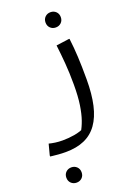

<svg xmlns="http://www.w3.org/2000/svg" viewBox="-255 -726 899 1278"><g transform="rotate(-20 194.0 -87.0)"><path d="M-32 168Q-13 173 11.5 176.5Q36 180 64 180Q105 180 147 173Q189 166 225 148L194 172Q213 141 227.5 99.5Q242 58 251 -1Q260 -60 260 -144Q260 -225 254.5 -294Q249 -363 241 -428L329 -440H337Q345 -376 348.5 -308Q352 -240 352 -148Q352 -43 334.5 33.5Q317 110 281 160.5Q245 211 189 235.5Q133 260 56 260Q30 260 5 258Q-20 256 -36 254Q-52 252 -52 252V244ZM278 -542Q255 -542 239.5 -557Q224 -572 224 -596Q224 -620 239.5 -635Q255 -650 278 -650Q301 -650 316.5 -635Q332 -620 332 -596Q332 -572 316.5 -557Q301 -542 278 -542ZM1 422Q1 398 16.5 383Q32 368 55 368Q78 368 93.5 383Q109 398 109 422Q109 446 93.5 461Q78 476 55 476Q32 476 16.5 461Q1 446 1 422Z"/></g></svg>

Font: Kufam
Style: Regular
Weight: 400
Designer: Wael Morcos, Artur Schmal
Foundry: Original Type
Version: Version 1.301; ttfautohint (v1.8.3)